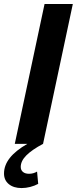

<svg xmlns="http://www.w3.org/2000/svg" viewBox="-67 -720 384 961"><path d="M41.1 221.3Q1.1 221.3 -22.9 201.6Q-46.9 182 -46.9 148.3Q-46.9 107.6 -17.9 70.6Q11.2 33.6 70.1 0H7L156 -700H297.5L148.5 0Q92.2 30 64.5 58.1Q36.8 86.1 36.8 115.4Q36.8 131.5 48 140.7Q59.1 149.8 78.2 149.8Q100.1 149.8 118.5 138.8L124.2 200.3Q106.1 210.1 84.2 215.7Q62.3 221.3 41.1 221.3Z"/></svg>

Font: Red Hat Display
Style: Italic
Weight: 300
Italic angle: -12°
Designer: Pentagram, MCKL
Foundry: Pentagram, MCKL
Version: Version 1.023